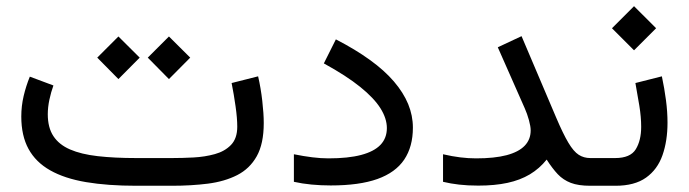

<svg xmlns="http://www.w3.org/2000/svg" viewBox="-20 -596 2210 616"><path d="M531.2 0Q593.8 0 647.2 -6.8Q700.7 -13.7 741 -34.2Q781.2 -54.7 803.7 -94.7Q826.2 -134.8 826.2 -201.2Q826.2 -231.4 821.5 -272.2Q816.9 -313 808.1 -351.1L723.1 -329.6Q730.5 -292.5 735.8 -254.6Q741.2 -216.8 741.2 -189.5Q741.2 -151.9 721.2 -131.1Q701.2 -110.4 669.4 -101.6Q637.7 -92.8 601.3 -90.8Q564.9 -88.9 531.7 -88.9H417.5Q346.7 -88.9 293.5 -95Q240.2 -101.1 204.8 -116.5Q169.4 -131.8 151.4 -159.2Q133.3 -186.5 133.3 -229.5Q133.3 -251.5 138.4 -275.9Q143.6 -300.3 151.4 -321.8L75.7 -350.1Q63.5 -320.3 55.9 -288.1Q48.3 -255.9 48.3 -222.2Q48.3 -160.6 71.5 -118.2Q94.7 -75.7 140.9 -49.6Q187 -23.4 256.1 -11.7Q325.2 0 417.5 0ZM522 -479 454.1 -411.1 522 -342.3 590.3 -411.1ZM359.9 -479 292 -411.1 359.9 -342.3 428.2 -411.1Z M1033.7 -87.9Q1009.8 -87.9 982.2 -91.3Q954.6 -94.7 922.9 -101.1V-12.7Q949.2 -6.8 979.2 -3.9Q1009.3 -1 1041 -1Q1132.8 -1 1190.9 -21.7Q1249 -42.5 1276.9 -84Q1304.7 -125.5 1304.7 -186.5Q1304.7 -225.1 1289.6 -262Q1274.4 -298.8 1243.9 -334.5Q1213.4 -370.1 1166.7 -403.8Q1120.1 -437.5 1057.6 -469.7L1019 -392.6Q1091.3 -353 1135.7 -317.1Q1180.2 -281.2 1200.7 -248.5Q1221.2 -215.8 1221.2 -185.1Q1221.2 -152.8 1200.7 -131.3Q1180.2 -109.9 1138.7 -98.9Q1097.2 -87.9 1033.7 -87.9Z M1682.6 -177.7Q1682.6 -148.4 1663.3 -128.4Q1644 -108.4 1605.2 -98.1Q1566.4 -87.9 1507.3 -87.9Q1482.4 -87.9 1456.8 -91.1Q1431.2 -94.2 1401.4 -101.1V-12.7Q1425.8 -6.8 1453.1 -3.7Q1480.5 -0.5 1514.6 -0.5Q1567.4 -0.5 1608.2 -9.3Q1648.9 -18.1 1679.9 -36.6Q1710.9 -55.2 1733.9 -84Q1752 -55.7 1769.5 -37.1Q1787.1 -18.6 1811.3 -9.3Q1835.4 0 1874 0H1894.5V-88.9H1874Q1853 -88.9 1836.7 -99.4Q1820.3 -109.9 1803.5 -138.2Q1786.6 -166.5 1764.2 -219.2L1653.3 -480L1577.1 -444.3L1663.6 -248.5Q1671.4 -231 1677 -210.7Q1682.6 -190.4 1682.6 -177.7Z M1954.6 0Q2016.1 0 2052.7 -26.1Q2089.4 -52.2 2105.5 -98.1Q2121.6 -144 2121.6 -202.6Q2121.6 -236.8 2116.7 -274.4Q2111.8 -312 2103.5 -351.1L2018.6 -329.6Q2025.4 -293 2031.2 -256.8Q2037.1 -220.7 2037.1 -189Q2037.1 -145.5 2019.8 -117.2Q2002.4 -88.9 1953.6 -88.9H1875V0ZM2014.2 -576.2 1943.4 -505.4 2014.2 -434.6 2085 -505.4Z"/></svg>

Font: Vazirmatn NL
Style: Regular
Weight: 400
Designer: Saber Rastikerdar
Foundry: Saber Rastikerdar
Version: Version 33.003